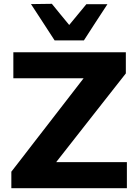

<svg xmlns="http://www.w3.org/2000/svg" viewBox="-20 -987 727 1007"><path d="M39.5 0V-86.5Q64.5 -118.5 95.8 -159Q127 -199.5 158.8 -240.8Q190.5 -282 217.5 -316.5L418.5 -576.5H50V-713H640V-602Q599.5 -550.5 560.2 -500.5Q521 -450.5 482 -401L274.5 -136.5H645.5V0ZM266.5 -775Q235.5 -823.5 204.2 -871Q173 -918.5 142.5 -965.5L252 -967Q274.5 -939 297.2 -911.5Q320 -884 343 -856Q366 -883.5 388.2 -910.8Q410.5 -938 433 -965H543.5Q513 -918.5 482 -871Q451 -823.5 420 -775Z"/></svg>

Font: Commissioner
Style: Bold
Weight: 700
Designer: Kostas Bartsokas
Foundry: Kostas Bartsokas
Version: Version 1.000; ttfautohint (v1.8.3)